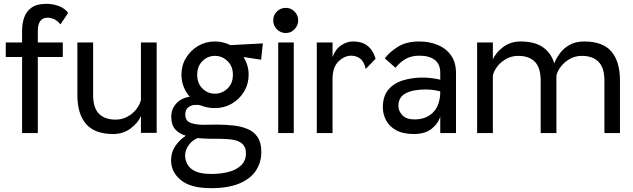

<svg xmlns="http://www.w3.org/2000/svg" viewBox="-20 -693 3297 1000"><path d="M95 0V-396H10V-472H95V-532Q95 -570 106 -602Q117 -634 144.5 -653.5Q172 -673 222 -673Q256 -673 286.5 -661.5Q317 -650 335 -626L295 -566Q277 -587 260 -594Q243 -601 229 -601Q177 -601 177 -532V-472H307V-396H177V0Z M796 -472V-1H714V-89Q700 -54 661 -24.5Q622 5 570 5Q473 5 428 -47.5Q383 -100 383 -198V-472H465V-198Q465 -132 495 -101Q525 -70 583 -70Q615 -70 643 -85Q671 -100 689.5 -123.5Q708 -147 714 -172V-472Z M1341 98Q1341 153 1313 195.5Q1285 238 1227 262.5Q1169 287 1079 287Q973 287 922 245Q871 203 871 142Q871 100 893 67.5Q915 35 948 14Q913 4 892.5 -19.5Q872 -43 872 -85Q872 -126 898.5 -154.5Q925 -183 968 -189Q948 -212 936.5 -241.5Q925 -271 925 -304Q925 -352 948.5 -391Q972 -430 1011.5 -453.5Q1051 -477 1099 -477Q1142 -477 1180 -458L1349 -467L1340 -382L1248 -396Q1275 -354 1275 -304Q1275 -256 1251.5 -216.5Q1228 -177 1188 -153.5Q1148 -130 1099 -130Q1080 -130 1063.5 -133Q1047 -136 1025 -144Q1012 -148 993.5 -146.5Q975 -145 960 -133.5Q945 -122 945 -96Q945 -64 972 -53.5Q999 -43 1040 -43Q1055 -43 1073 -43.5Q1091 -44 1110 -44Q1154 -44 1195.5 -39.5Q1237 -35 1270 -21Q1303 -7 1322 21.5Q1341 50 1341 98ZM1099 -205Q1137 -205 1165 -232Q1193 -259 1193 -304Q1193 -348 1165 -375Q1137 -402 1099 -402Q1062 -402 1034.5 -375Q1007 -348 1007 -304Q1007 -259 1034.5 -232Q1062 -205 1099 -205ZM944 116Q944 141 956.5 163.5Q969 186 998.5 199.5Q1028 213 1080 213Q1131 213 1172 202Q1213 191 1237 167Q1261 143 1261 105Q1261 74 1243.5 57.5Q1226 41 1196 35.5Q1166 30 1128 30Q1097 30 1067 29.5Q1037 29 1010 26Q985 35 965 60Q945 85 944 116Z M1429 0V-472H1510V0ZM1469 -521Q1441 -521 1422 -540.5Q1403 -560 1403 -587Q1403 -614 1422 -633Q1441 -652 1469 -652Q1495 -652 1514 -633Q1533 -614 1533 -587Q1533 -560 1514 -540.5Q1495 -521 1469 -521Z M1630 0V-472H1712V-396Q1727 -437 1757 -457Q1787 -477 1818 -477Q1857 -477 1880.5 -463.5Q1904 -450 1917 -429.5Q1930 -409 1936 -387L1885 -334Q1876 -373 1855.5 -388Q1835 -403 1809 -403Q1774 -403 1743 -373Q1712 -343 1712 -281V0Z M2136 5Q2078 5 2042 -15.5Q2006 -36 1990 -68Q1974 -100 1974 -133Q1974 -193 2003.5 -227Q2033 -261 2080.5 -275Q2128 -289 2181 -289Q2204 -289 2228 -286Q2252 -283 2273 -278V-314Q2273 -359 2244.5 -381Q2216 -403 2164 -403Q2123 -403 2093.5 -386.5Q2064 -370 2040 -340L1984 -389Q2009 -422 2052.5 -449.5Q2096 -477 2164 -477Q2215 -477 2258.5 -459.5Q2302 -442 2328.5 -405.5Q2355 -369 2355 -312V0H2273V-87Q2263 -50 2228.5 -22.5Q2194 5 2136 5ZM2138 -71Q2201 -71 2237 -109Q2273 -147 2273 -217Q2259 -221 2238.5 -224Q2218 -227 2197 -227Q2131 -227 2093 -207Q2055 -187 2055 -141Q2055 -115 2075.5 -93Q2096 -71 2138 -71Z M2465 0V-472H2547V-383Q2561 -418 2600 -447.5Q2639 -477 2691 -477Q2764 -477 2807 -447.5Q2850 -418 2867 -363Q2877 -390 2897 -416.5Q2917 -443 2948 -460Q2979 -477 3023 -477Q3120 -477 3164.5 -424.5Q3209 -372 3209 -274V0H3128V-274Q3128 -340 3097.5 -371Q3067 -402 3010 -402Q2977 -402 2949.5 -387Q2922 -372 2903 -348.5Q2884 -325 2878 -300V0H2796V-274Q2796 -340 2766 -371Q2736 -402 2679 -402Q2646 -402 2618 -387Q2590 -372 2571.5 -348.5Q2553 -325 2547 -300V0Z"/></svg>

Font: Lil Grotesk Medium
Style: Regular
Weight: 500
Designer: Bastien Sozeau
Foundry: NBR — Bastien Sozeau
Version: Version 3.003; ttfautohint (v1.8.4.7-5d5b);gftools[0.9.33]